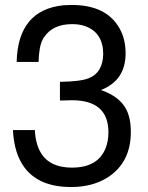

<svg xmlns="http://www.w3.org/2000/svg" viewBox="-20 -729 596 772"><path d="M221 -325V-400Q305 -401 338 -415Q393 -437 395 -511Q395 -596 325 -623Q301 -632 270 -632Q192 -632 157 -579L156 -578L151 -569Q137 -542 135 -480H47Q52 -690 237 -708L269 -709Q407 -709 460 -616Q485 -573 485 -514Q485 -406 386 -367Q480 -335 499 -259Q506 -235 506 -198Q506 -75 412 -15Q351 23 266 23Q118 23 63 -80Q36 -130 32 -206H120Q127 -75 233 -58Q249 -55 269 -55Q374 -55 405 -134Q416 -162 416 -197Q416 -326 269 -326L232 -325Z"/></svg>

Font: Ekushey Amar Bangla
Style: Regular
Weight: 400
Designer: Al Mamun Sumon
Foundry: Al Mamun Sumon
Version: Version 1.0